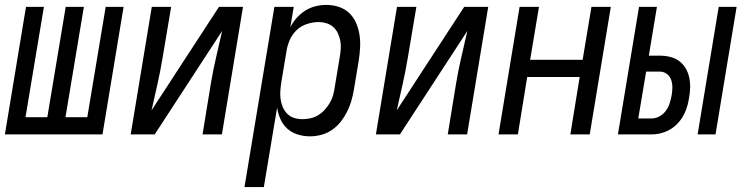

<svg xmlns="http://www.w3.org/2000/svg" viewBox="-25 -548 3045 783"><path d="M-5 0 81 -520H154L79 -70H168L243 -520H317L242 -70H331L406 -520H479L393 0Z M508 0 594 -520H673L638 -312Q629 -258 617 -204.5Q605 -151 593 -98L868 -520H966L880 0H801L835 -208Q844 -262 856.5 -315.5Q869 -369 881 -422L606 0Z M972 215 1094 -520H1173L1159 -437Q1169 -457 1184.5 -474.5Q1200 -492 1219.5 -504.5Q1239 -517 1261.5 -522.5Q1284 -528 1305 -528Q1332 -528 1356.5 -520Q1381 -512 1399 -495Q1417 -478 1427 -455Q1437 -432 1441 -406.5Q1445 -381 1443.5 -354Q1442 -327 1438 -301L1418 -181Q1414 -158 1407.5 -135.5Q1401 -113 1390 -91.5Q1379 -70 1364 -51Q1349 -32 1328.5 -18Q1308 -4 1285 2Q1262 8 1239 8Q1213 8 1189 0.5Q1165 -7 1147 -23Q1129 -39 1119 -61.5Q1109 -84 1105 -109L1051 215ZM1208 -62Q1224 -62 1240.5 -65.5Q1257 -69 1272 -78Q1287 -87 1299 -100Q1311 -113 1320 -128.5Q1329 -144 1333.5 -160Q1338 -176 1340 -192L1360 -312Q1363 -329 1364.5 -346.5Q1366 -364 1363 -380.5Q1360 -397 1353 -412Q1346 -427 1334.5 -437.5Q1323 -448 1307 -453Q1291 -458 1274 -458Q1251 -458 1226.5 -450Q1202 -442 1184 -424.5Q1166 -407 1156 -383.5Q1146 -360 1143 -337L1123 -217Q1120 -199 1118.5 -181Q1117 -163 1119 -146Q1121 -129 1127.5 -113Q1134 -97 1145.5 -85Q1157 -73 1173.5 -67.5Q1190 -62 1208 -62Z M1508 0 1594 -520H1673L1638 -312Q1629 -258 1617 -204.5Q1605 -151 1593 -98L1868 -520H1966L1880 0H1801L1835 -208Q1844 -262 1856.5 -315.5Q1869 -369 1881 -422L1606 0Z M2008 0 2094 -520H2173L2137 -304H2351L2387 -520H2466L2380 0H2301L2339 -234H2125L2087 0Z M2820 0 2906 -520H2979L2893 0ZM2495 0 2581 -520H2654L2621 -321H2666Q2688 -321 2708 -316Q2728 -311 2744 -299.5Q2760 -288 2770.5 -270.5Q2781 -253 2785.5 -233Q2790 -213 2789.5 -191.5Q2789 -170 2785 -149Q2781 -121 2770 -93.5Q2759 -66 2738 -44Q2717 -22 2689.5 -11Q2662 0 2634 0ZM2578 -65H2633Q2649 -65 2664.5 -73.5Q2680 -82 2690.5 -96.5Q2701 -111 2706 -127Q2711 -143 2714 -159Q2717 -176 2717 -192Q2717 -208 2712 -222.5Q2707 -237 2694.5 -246.5Q2682 -256 2666 -256H2610Z"/></svg>

Font: Iosevka Oblique
Style: Regular
Weight: 400
Italic angle: -9°
Monospace: yes
Designer: Belleve Invis
Foundry: Belleve Invis
Version: Version 32.5.0; ttfautohint (v1.8.4)